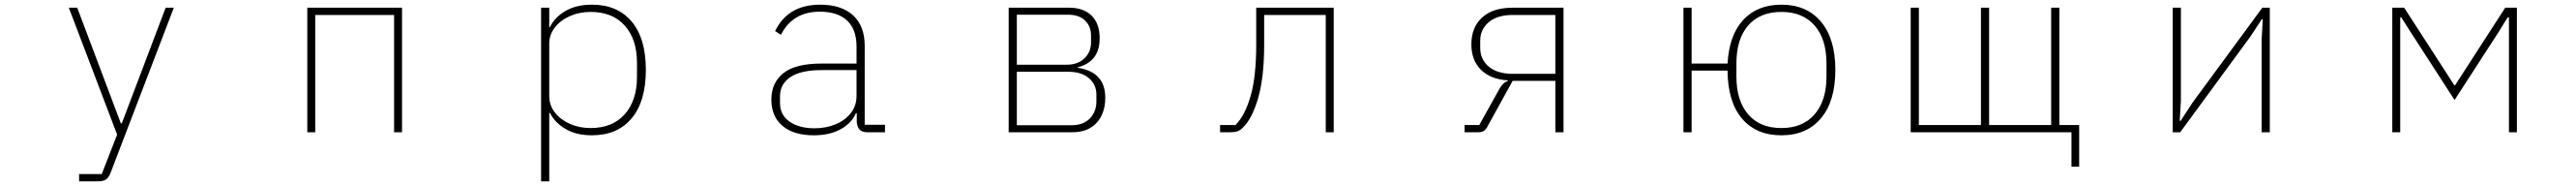

<svg xmlns="http://www.w3.org/2000/svg" viewBox="-20 -566 11040 796"><path d="M319 210V179H416L482 10L275 -533H311L498 -38H502L690 -533H725L453 176Q445 195 433.5 202.5Q422 210 399 210Z M1331 0H1297V-533H1703V0H1669V-502H1331Z M2299 210V-533H2334V-450H2337Q2357 -492 2403.5 -519Q2450 -546 2517 -546Q2626 -546 2687 -474Q2748 -402 2748 -267Q2748 -132 2687 -59.5Q2626 13 2517 13Q2450 13 2404 -14Q2358 -41 2337 -83H2334V210ZM2710 -237V-297Q2710 -398 2657.5 -456.5Q2605 -515 2511 -515Q2464 -515 2423.5 -497.5Q2383 -480 2358.5 -449Q2334 -418 2334 -380V-155Q2334 -115 2358.5 -84Q2383 -53 2423.5 -35.5Q2464 -18 2511 -18Q2605 -18 2657.5 -77Q2710 -136 2710 -237Z M3286 -140Q3286 -212 3337.5 -253Q3389 -294 3501 -294H3651V-366Q3651 -441 3610 -478.5Q3569 -516 3494 -516Q3377 -516 3327 -417L3302 -433Q3357 -546 3495 -546Q3586 -546 3636 -500.5Q3686 -455 3686 -370V-32H3773V0H3697Q3675 0 3664.5 -11Q3654 -22 3652 -43V-81H3648Q3630 -39 3583 -13Q3536 13 3468 13Q3382 13 3334 -27Q3286 -67 3286 -140ZM3651 -156V-266H3501Q3412 -266 3367.5 -236Q3323 -206 3323 -155V-125Q3323 -74 3364 -45.5Q3405 -17 3471 -17Q3519 -17 3560 -33.5Q3601 -50 3626 -81.5Q3651 -113 3651 -156Z M4303 0V-533H4563Q4624 -533 4658.5 -499Q4693 -465 4693 -402Q4693 -302 4599 -278V-276Q4717 -258 4717 -148Q4717 -81 4680 -40.5Q4643 0 4576 0ZM4550 -289Q4600 -289 4628 -316.5Q4656 -344 4656 -384V-414Q4656 -453 4630.5 -478Q4605 -503 4558 -503H4338V-289ZM4571 -30Q4623 -30 4651 -59Q4679 -88 4679 -132V-162Q4679 -203 4647.5 -231Q4616 -259 4557 -259H4338V-30Z M5209 0V-31H5275Q5315 -70 5339.5 -153.5Q5364 -237 5364 -376V-533H5696V0H5662V-502H5398V-376Q5398 -234 5372 -145.5Q5346 -57 5306 -19Q5295 -8 5283 -4Q5271 0 5253 0Z M6257 0V-31H6320L6406 -185Q6420 -212 6442 -219V-222Q6367 -227 6326.5 -268Q6286 -309 6286 -376Q6286 -449 6332 -491Q6378 -533 6462 -533H6681V0H6646V-220H6463L6358 -30Q6350 -13 6340.5 -6.5Q6331 0 6316 0ZM6646 -250V-502H6465Q6397 -502 6360.5 -471Q6324 -440 6324 -392V-361Q6324 -312 6360.5 -281Q6397 -250 6465 -250Z M7384 -264H7230V0H7195V-533H7230V-294H7384Q7391 -416 7451.5 -481Q7512 -546 7615 -546Q7723 -546 7784.5 -473Q7846 -400 7846 -267Q7846 -133 7784.5 -60Q7723 13 7615 13Q7507 13 7446 -58.5Q7385 -130 7384 -264ZM7808 -238V-295Q7808 -399 7757 -457Q7706 -515 7615 -515Q7523 -515 7472.5 -457Q7422 -399 7422 -295V-238Q7422 -135 7472.5 -76.5Q7523 -18 7615 -18Q7706 -18 7757 -76.5Q7808 -135 7808 -238Z M8891 147H8858V0H8169V-533H8204V-31H8470V-533H8505V-31H8771V-533H8806V-31H8891Z M9324 0H9292V-533H9327V-136L9322 -49H9326L9377 -127L9676 -533H9708V0H9673V-397L9678 -484H9674L9623 -407Z M10267 0H10233V-533H10284L10499 -201H10502L10717 -533H10767V0H10733V-491H10727L10688 -428L10500 -138L10312 -428L10272 -491H10267Z"/></svg>

Font: IBM Plex Sans JP ExtraLight
Style: Regular
Weight: 200
Designer: Mike Abbink; Paul van der Laan; Pieter van Rosmalen; Wujin Sim; Yejin Wi; Jinhee Kim; Boomi Park; Yona Kim; Kichan Ma
Foundry: Sandoll Inc.
Version: Version 1.001